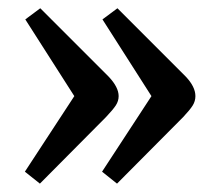

<svg xmlns="http://www.w3.org/2000/svg" viewBox="-20 -496 537 463"><path d="M76.2 -53.2 40 -82 159.2 -264.2 41 -449.2 77.1 -476.1 242.2 -311Q266.1 -285.6 266.1 -264.2Q266.1 -252.4 259.3 -241.9Q252.4 -231.4 235.8 -213.9ZM262.2 -53.2 226.1 -82 345.2 -264.2 227.1 -449.2 263.2 -476.1 428.2 -311Q451.2 -286.6 451.2 -264.2Q451.2 -252 444.6 -241.5Q438 -231 421.9 -213.9Z"/></svg>

Font: Literata Book Medium
Style: Regular
Weight: 500
Designer: Latin by Veronika Burian and Jose Scaglione. Greek by Irene Vlachou. Cyrillic by Vera Evstafieva
Foundry: TypeTogether
Version: Version 2.003;PS 002.003;hotconv 1.0.88;makeotf.lib2.5.64775